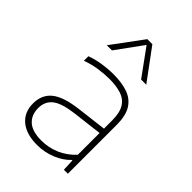

<svg xmlns="http://www.w3.org/2000/svg" viewBox="-236 -912 1025 1025"><g transform="rotate(45 276.5 -400.0)"><path d="M239 8Q157.5 8 112.2 -29.8Q67 -67.5 67 -134Q67 -200 112.5 -236.8Q158 -273.5 262 -286L430 -306.5V-368Q430 -427 410.2 -458.8Q390.5 -490.5 353.2 -502.8Q316 -515 263 -515Q228 -515 185.2 -509Q142.5 -503 98 -487V-521Q133.5 -534.5 177.2 -541.2Q221 -548 262 -548Q325.5 -548 370.8 -531.8Q416 -515.5 440 -476.5Q464 -437.5 464 -369V0H434L431 -67H427Q396.5 -34 346 -13Q295.5 8 239 8ZM104 -136Q104 -84.5 136.8 -54.8Q169.5 -25 239 -25Q292.5 -25 341.8 -46Q391 -67 430 -109V-273.5L261 -253Q175.5 -242.5 139.8 -214.5Q104 -186.5 104 -136ZM126 -632 256 -808H294L424 -632H385L275 -783.5L165 -632Z"/></g></svg>

Font: Encode Sans Expanded Expanded Thin
Style: Regular
Weight: 100
Width: 7
Designer: Multiple Designers
Foundry: Impallari Type
Version: Version 3.000; ttfautohint (v1.8.3) -l 8 -r 50 -G 200 -x 14 